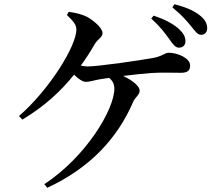

<svg xmlns="http://www.w3.org/2000/svg" viewBox="-20 -840 1040 910"><path d="M782 -655C799 -631 811 -614 828 -614C847 -614 859 -626 859 -645C859 -667 848 -685 823 -707C797 -729 759 -749 708 -766L697 -752C740 -713 762 -683 782 -655ZM883 -719C904 -694 915 -675 933 -675C950 -675 962 -687 962 -706C962 -728 952 -748 926 -768C900 -789 861 -806 807 -820L797 -805C844 -766 863 -743 883 -719ZM204 50C407 -44 537 -185 611 -357C620 -379 642 -390 642 -411C642 -430 610 -459 563 -480C613 -486 665 -492 697 -494C745 -497 804 -495 838 -495C874 -495 881 -510 881 -530C881 -565 821 -590 780 -590C761 -590 750 -573 704 -565C650 -555 446 -525 395 -525C385 -525 374 -527 363 -529C387 -562 409 -596 429 -631C444 -656 466 -663 466 -683C466 -707 425 -742 393 -760C369 -772 340 -779 306 -784L297 -769C328 -739 342 -723 342 -700C342 -622 214 -415 70 -290L86 -273C189 -335 267 -406 331 -486C349 -468 371 -452 387 -452C406 -452 427 -460 452 -464L497 -471C513 -458 522 -442 522 -420C522 -322 389 -98 190 33Z"/></svg>

Font: Noto Serif SC SemiBold
Style: Regular
Weight: 600
Designer: Ryoko NISHIZUKA 西塚涼子 (kana & ideographs); Frank Grießhammer (Latin, Greek & Cyrillic); Wenlong ZHANG 张文龙 (bopomofo); San
Foundry: Adobe
Version: Version 2.001;hotconv 1.1.0;makeotfexe 2.6.0